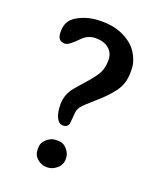

<svg xmlns="http://www.w3.org/2000/svg" viewBox="-133 -778 724 874"><g transform="rotate(20 229.0 -340.5)"><path d="M410.2 -537.6V-518.6Q410.2 -469.2 384.3 -431.4Q358.4 -393.6 309.1 -351.1Q259.8 -308.6 248.8 -294.2Q237.8 -279.8 235.8 -264.6Q233.9 -249.5 232.7 -228.8Q231.4 -208 228.5 -202.1Q222.2 -189 202.9 -189Q183.6 -189 171.9 -212.6Q160.2 -236.3 160.2 -275.9Q160.2 -315.4 181.6 -349.1Q186.5 -357.4 229.7 -405.8Q272.9 -454.1 284.9 -479Q296.9 -503.9 296.9 -538.8Q296.9 -573.7 272.7 -593.8Q248.5 -613.8 209.7 -613.8Q170.9 -613.8 142.6 -584Q102.5 -542 84 -542Q48.3 -542 48.3 -583V-591.8Q48.3 -639.6 88.4 -664.1Q138.7 -694.8 203.6 -694.8H213.4Q295.9 -694.8 354.5 -648.4Q379.4 -628.4 394.8 -596.9Q410.2 -565.4 410.2 -537.6ZM201.7 14.6H197.3Q173.8 14.6 153.3 -2.4Q132.8 -19.5 132.8 -46.9V-55.7Q132.8 -81.1 153.8 -98.6Q174.8 -116.2 194.8 -116.2H208Q233.9 -116.2 251 -95.7Q268.1 -75.2 268.1 -55.2V-48.3Q268.1 -21 246.6 -3.2Q225.1 14.6 201.7 14.6Z"/></g></svg>

Font: Averia Serif Libre
Style: Regular
Weight: 400
Version: Version 1.002